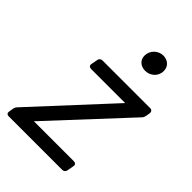

<svg xmlns="http://www.w3.org/2000/svg" viewBox="-206 -751 838 838"><g transform="rotate(45 213.0 -332.5)"><path d="M238.3 -606.4C238.3 -578.1 260.7 -561.5 287.1 -561.5C318.4 -561.5 345.7 -585 345.7 -618.2C345.7 -648.4 322.3 -665 296.9 -665C265.6 -665 238.3 -639.6 238.3 -606.4ZM6.8 0H336.9C345.7 0 352.5 -4.9 354.5 -13.7L360.4 -45.9C362.3 -56.6 356.4 -62.5 345.7 -62.5H99.6L421.9 -409.2C426.8 -415 428.7 -420.9 429.7 -427.7L432.6 -445.3C433.6 -455.1 427.7 -461.9 418 -461.9H124C115.2 -461.9 108.4 -457 106.4 -448.2L100.6 -417C98.6 -406.2 104.5 -400.4 115.2 -400.4H325.2L3.9 -52.7C-1 -46.9 -2.9 -41 -3.9 -34.2L-6.8 -16.6C-8.8 -6.8 -3.9 0 6.8 0Z"/></g></svg>

Font: Ed Sans Neue
Style: Italic
Weight: 400
Italic angle: -11°
Designer: Stephen Hutchings
Version: Version 1.004;PS 001.004;hotconv 1.0.88;makeotf.lib2.5.64775